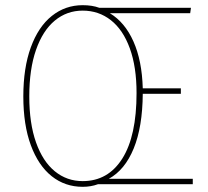

<svg xmlns="http://www.w3.org/2000/svg" viewBox="-20 -711 803 741"><path d="M724 0H358Q331 10 299 10Q231 10 179.5 -31Q128 -72 99 -150.5Q70 -229 70 -339Q70 -449 99 -528.5Q128 -608 180 -649.5Q232 -691 299 -691Q336 -691 363 -681H717L714 -660H404Q462 -625 495 -551Q528 -477 531 -370H678V-349H531Q530 -221 496 -138Q462 -55 400 -21H724ZM299 -12Q397 -12 452 -99Q507 -186 507 -352Q507 -453 481 -524.5Q455 -596 408 -633Q361 -670 299 -670Q238 -670 191.5 -631.5Q145 -593 119 -518.5Q93 -444 93 -339Q93 -235 119 -161.5Q145 -88 191.5 -50Q238 -12 299 -12Z"/></svg>

Font: Fira Sans Condensed Thin
Style: Regular
Weight: 250
Width: 3
Designer: Carrois Corporate & Edenspiekermann AG
Foundry: Carrois Corporate GbR & Edenspiekermann AG
Version: Version 4.203